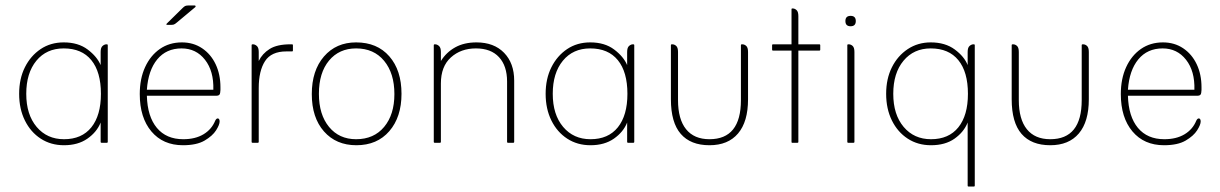

<svg xmlns="http://www.w3.org/2000/svg" viewBox="-20 -522 4459 702"><path d="M348 -284V-332Q348 -348 355 -354Q362 -360 369 -360H371Q374 -360 374 -357V-3Q374 0 371 0H351Q348 0 348 -3V-74Q334 -39 299.5 -15Q265 9 214 9Q166 9 129 -15Q92 -39 71 -81.5Q50 -124 50 -179Q50 -234 71 -276Q92 -318 128.5 -342.5Q165 -367 213 -367Q266 -367 300.5 -341Q335 -315 348 -284ZM214 -13Q279 -13 314 -56.5Q349 -100 349 -179Q349 -259 314 -302Q279 -345 213 -345Q150 -345 113 -300Q76 -255 76 -179Q76 -103 114 -58Q152 -13 214 -13Z M694 -496 627 -440Q619 -433 614.5 -432Q610 -431 602 -431H593Q585 -431 590 -436L648 -493Q653 -498 657 -500Q661 -502 669 -502H692Q694 -502 695 -500Q696 -498 694 -496ZM772 -172H517Q519 -96 553.5 -54.5Q588 -13 650 -13Q694 -13 724 -31Q754 -49 767 -81Q771 -89 776 -89Q780 -89 781.5 -85.5Q783 -82 783 -78Q783 -66 770 -45.5Q757 -25 728 -8Q699 9 649 9Q576 9 533.5 -41.5Q491 -92 491 -178Q491 -234 510.5 -276.5Q530 -319 564.5 -343Q599 -367 645 -367Q687 -367 719 -345.5Q751 -324 768.5 -287Q786 -250 786 -203Q786 -196 786 -193Q786 -190 785 -183Q784 -172 772 -172ZM517 -194H760Q762 -262 729.5 -303.5Q697 -345 644 -345Q588 -345 555 -305Q522 -265 517 -194Z M926 -332V-299Q939 -326 966 -343Q993 -360 1042 -360H1048Q1051 -360 1051 -357V-337Q1051 -334 1048 -334H1027Q972 -334 949 -298.5Q926 -263 926 -200V-3Q926 0 923 0H903Q900 0 900 -3V-357Q900 -360 903 -360H905Q912 -360 919 -354Q926 -348 926 -332Z M1283 9Q1209 9 1164.5 -41.5Q1120 -92 1120 -178Q1120 -264 1164.5 -315.5Q1209 -367 1282 -367Q1359 -367 1403.5 -316Q1448 -265 1448 -179Q1448 -94 1403.5 -42.5Q1359 9 1283 9ZM1282 -13Q1347 -13 1384.5 -58Q1422 -103 1422 -178Q1422 -254 1384.5 -299.5Q1347 -345 1282 -345Q1220 -345 1183 -300.5Q1146 -256 1146 -179Q1146 -103 1183 -58Q1220 -13 1282 -13Z M1592 -332V-299Q1612 -331 1644.5 -349Q1677 -367 1722 -367Q1786 -367 1823 -329Q1860 -291 1860 -227V-3Q1860 0 1857 0H1837Q1834 0 1834 -3V-224Q1834 -281 1804.5 -313Q1775 -345 1720 -345Q1665 -345 1628.5 -312Q1592 -279 1592 -217V-3Q1592 0 1589 0H1569Q1566 0 1566 -3V-357Q1566 -360 1569 -360H1571Q1578 -360 1585 -354Q1592 -348 1592 -332Z M2273 -284V-332Q2273 -348 2280 -354Q2287 -360 2294 -360H2296Q2299 -360 2299 -357V-3Q2299 0 2296 0H2276Q2273 0 2273 -3V-74Q2259 -39 2224.5 -15Q2190 9 2139 9Q2091 9 2054 -15Q2017 -39 1996 -81.5Q1975 -124 1975 -179Q1975 -234 1996 -276Q2017 -318 2053.5 -342.5Q2090 -367 2138 -367Q2191 -367 2225.5 -341Q2260 -315 2273 -284ZM2139 -13Q2204 -13 2239 -56.5Q2274 -100 2274 -179Q2274 -259 2239 -302Q2204 -345 2138 -345Q2075 -345 2038 -300Q2001 -255 2001 -179Q2001 -103 2039 -58Q2077 -13 2139 -13Z M2574 9Q2505 9 2469 -32.5Q2433 -74 2433 -159V-357Q2433 -360 2436 -360H2438Q2446 -360 2452.5 -354Q2459 -348 2459 -332V-156Q2459 -86 2488.5 -49.5Q2518 -13 2574 -13Q2689 -13 2689 -156V-357Q2689 -360 2692 -360H2694Q2702 -360 2708.5 -354Q2715 -348 2715 -332V-159Q2715 -77 2678.5 -34Q2642 9 2574 9Z M2874 -337H2806Q2803 -337 2803 -340V-357Q2803 -360 2806 -360H2874V-488Q2874 -491 2876 -491H2879Q2886 -491 2892.5 -485Q2899 -479 2899 -463V-360H2976Q2979 -360 2979 -357V-340Q2979 -337 2976 -337H2899V-3Q2899 0 2896 0H2876Q2874 0 2874 -3Z M3071 -445Q3071 -464 3090 -464Q3109 -464 3109 -445Q3109 -426 3090 -426Q3071 -426 3071 -445ZM3078 -3V-357Q3078 -360 3081 -360H3083Q3091 -360 3097.5 -354Q3104 -348 3104 -332V-3Q3104 0 3101 0H3081Q3078 0 3078 -3Z M3518 -284V-332Q3518 -348 3525 -354Q3532 -360 3539 -360H3541Q3544 -360 3544 -357V157Q3544 160 3541 160H3521Q3518 160 3518 157V-74Q3504 -39 3470 -15Q3436 9 3384 9Q3336 9 3299 -15Q3262 -39 3241 -81.5Q3220 -124 3220 -179Q3220 -234 3241 -276Q3262 -318 3299 -342.5Q3336 -367 3383 -367Q3436 -367 3471 -341Q3506 -315 3518 -284ZM3384 -13Q3449 -13 3484 -56.5Q3519 -100 3519 -179Q3519 -259 3484 -302Q3449 -345 3383 -345Q3321 -345 3283.5 -300Q3246 -255 3246 -179Q3246 -103 3284 -58Q3322 -13 3384 -13Z M3820 9Q3751 9 3715 -32.5Q3679 -74 3679 -159V-357Q3679 -360 3682 -360H3684Q3692 -360 3698.5 -354Q3705 -348 3705 -332V-156Q3705 -86 3734.5 -49.5Q3764 -13 3820 -13Q3935 -13 3935 -156V-357Q3935 -360 3938 -360H3940Q3948 -360 3954.5 -354Q3961 -348 3961 -332V-159Q3961 -77 3924.5 -34Q3888 9 3820 9Z M4359 -172H4104Q4106 -96 4140.5 -54.5Q4175 -13 4237 -13Q4281 -13 4311 -31Q4341 -49 4354 -81Q4358 -89 4363 -89Q4367 -89 4368.5 -85.5Q4370 -82 4370 -78Q4370 -66 4357 -45.5Q4344 -25 4315 -8Q4286 9 4236 9Q4163 9 4120.5 -41.5Q4078 -92 4078 -178Q4078 -234 4097.5 -276.5Q4117 -319 4151.5 -343Q4186 -367 4232 -367Q4274 -367 4306 -345.5Q4338 -324 4355.5 -287Q4373 -250 4373 -203Q4373 -196 4373 -193Q4373 -190 4372 -183Q4371 -172 4359 -172ZM4104 -194H4347Q4349 -262 4316.5 -303.5Q4284 -345 4231 -345Q4175 -345 4142 -305Q4109 -265 4104 -194Z"/></svg>

Font: Zain ExtraLight
Style: Regular
Weight: 200
Designer: Zain,Boutros
Foundry: Mobile Telecommunications Company (Zain), 2024
Version: Version 1.51; ttfautohint (v1.8.4)